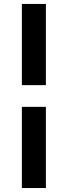

<svg xmlns="http://www.w3.org/2000/svg" viewBox="-20 -740 340 964"><path d="M210.4 -312.5H89.8V-720.2H210.4ZM210.4 204.1H89.8V-203.6H210.4Z"/></svg>

Font: Vela Sans Bd
Style: Bold
Weight: 700
Designer: Principal design: Mikhail Sharanda - project Manrope.
Design modification: Ravid Balaliev
Foundry: Mikhail Sharanda
Version: Version 1.001